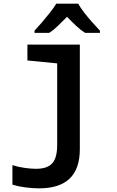

<svg xmlns="http://www.w3.org/2000/svg" viewBox="-20 -786 640 1051"><path d="M194 245Q160 245 120.5 240Q81 235 48 225V118Q79 128 114.5 133Q150 138 177 138Q239 138 266 108Q293 78 293 8V-439L130 -455V-542H417V31Q417 245 194 245ZM169 -618Q187 -637 209.5 -663.5Q232 -690 253.5 -717Q275 -744 288 -766H408Q420 -744 441 -717Q462 -690 485 -664Q508 -638 527 -618V-606H446Q422 -621 397 -644.5Q372 -668 347 -694Q321 -668 297 -644.5Q273 -621 249 -606H169Z"/></svg>

Font: Noto Sans Mono SemiBold
Style: Regular
Weight: 600
Designer: Monotype Design Team
Foundry: Monotype Imaging Inc.
Version: Version 2.014; ttfautohint (v1.8.4.7-5d5b)